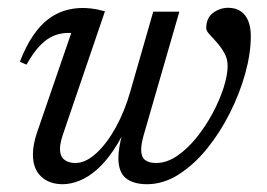

<svg xmlns="http://www.w3.org/2000/svg" viewBox="-20 -463 685 493"><path d="M373.5 -433H440.5L348.5 -114.5Q345.5 -103.5 344 -94.5Q342.5 -85.5 342.5 -78.5Q342.5 -60 352.5 -52.2Q362.5 -44.5 381 -44.5Q408 -44.5 434.5 -62.5Q461 -80.5 484.2 -109.2Q507.5 -138 525.8 -172Q544 -206 554.2 -238Q564.5 -270 564.5 -294Q564.5 -312 556 -327Q547.5 -342 536.8 -354Q526 -366 517.8 -375Q509.5 -384 509.5 -390Q509.5 -417 527.2 -430Q545 -443 566 -443Q584.5 -443 597.5 -434.5Q610.5 -426 617.2 -409.8Q624 -393.5 624 -370Q624 -326 609.8 -274.5Q595.5 -223 570.2 -172.8Q545 -122.5 511.5 -81.2Q478 -40 438.8 -15Q399.5 10 357.5 10Q322.5 10 303.2 -5.5Q284 -21 284 -57.5Q284 -70 286.5 -85.5Q289 -101 294 -119.5L304 -154.5H312Q293.5 -110 272.2 -78.5Q251 -47 228.8 -27.5Q206.5 -8 184 1Q161.5 10 141 10Q106.5 10 85.5 -9.8Q64.5 -29.5 64.5 -66.5Q64.5 -92 75.5 -124L163 -378.5Q161 -378.5 159.2 -378.5Q157.5 -378.5 155.5 -378.5Q136.5 -378.5 118.8 -371.5Q101 -364.5 83.5 -346.8Q66 -329 48 -297L31 -304.5Q46.5 -344.5 64.8 -371.2Q83 -398 103.5 -413.5Q124 -429 146.2 -435.8Q168.5 -442.5 191.5 -442.5Q201.5 -442.5 211.2 -441.5Q221 -440.5 230.8 -438.5Q240.5 -436.5 249.5 -434L140.5 -114.5Q137.5 -104.5 135.8 -96.2Q134 -88 134 -81Q134 -62.5 144.5 -53.5Q155 -44.5 173.5 -44.5Q200 -44.5 227.2 -69.5Q254.5 -94.5 277.5 -136.2Q300.5 -178 315 -229.5Z"/></svg>

Font: Newsreader 17pt
Style: Italic
Weight: 400
Italic angle: -17°
Version: Version 1.003